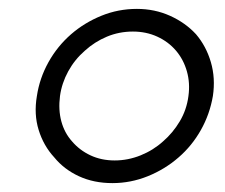

<svg xmlns="http://www.w3.org/2000/svg" viewBox="-20 -404 507 432"><path d="M63 -188Q56 -147 67 -111.5Q78 -76 102 -50Q124 -23 157.5 -7.5Q191 8 233 8Q274 8 312.5 -7.5Q351 -23 382 -50Q412 -76 432 -111.5Q452 -147 459 -188Q465 -228 454.5 -264Q444 -300 421 -327Q397 -353 362.5 -368.5Q328 -384 288 -384Q246 -384 208 -368.5Q170 -353 140 -327Q109 -300 89 -264Q69 -228 63 -188ZM115 -188Q119 -217 133.5 -243.5Q148 -270 171 -290Q193 -310 220.5 -321.5Q248 -333 279 -333Q309 -333 334 -321.5Q359 -310 376 -290Q393 -270 400.5 -243.5Q408 -217 404 -188Q400 -157 384.5 -131Q369 -105 347 -86Q325 -66 296.5 -54.5Q268 -43 238 -43Q208 -43 183.5 -54.5Q159 -66 142 -86Q125 -105 118 -131Q111 -157 115 -188Z"/></svg>

Font: Josefin Slab Thin Medium
Style: Italic
Weight: 500
Italic angle: -12°
Version: Version 2.000